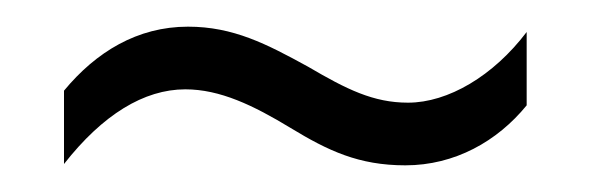

<svg xmlns="http://www.w3.org/2000/svg" viewBox="-20 -426 443 144"><path d="M198 -330C226 -313 249 -302 284 -302C321 -302 353 -320 375 -347V-402C350 -369 316 -349 286 -349C260 -349 240 -359 211 -376C180 -393 155 -406 121 -406C83 -406 52 -387 28 -358V-303C57 -340 88 -359 119 -359C145 -359 170 -347 198 -330Z"/></svg>

Font: Noto Sans Display Condensed Light
Style: Regular
Weight: 300
Width: 3
Designer: Monotype Design Team
Foundry: Monotype Imaging Inc.
Version: Version 1.900